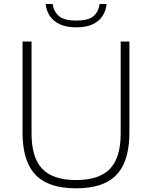

<svg xmlns="http://www.w3.org/2000/svg" viewBox="-20 -952 776 980"><path d="M368.5 9Q275 9 214.5 -21Q154 -51 124.5 -114.5Q95 -178 95 -277.5V-740H141V-271.5Q141 -147 196 -90Q251 -33 368.5 -33Q486 -33 541 -90Q596 -147 596 -271.5V-740H640.5V-277.5Q640.5 -178 611.2 -114.5Q582 -51 521.8 -21Q461.5 9 368.5 9ZM369.5 -812.5Q319 -812.5 285.8 -828Q252.5 -843.5 234.5 -870.2Q216.5 -897 213 -931.5H248.5Q254.5 -892 281.5 -869.5Q308.5 -847 369.5 -847Q431 -847 457 -869.5Q483 -892 488.5 -931.5H524Q520.5 -896.5 503 -869.8Q485.5 -843 452.5 -827.8Q419.5 -812.5 369.5 -812.5Z"/></svg>

Font: Encode Sans SemiExpanded ExtraLight
Style: Regular
Weight: 250
Width: 6
Designer: Multiple Designers
Foundry: Impallari Type
Version: Version 3.002